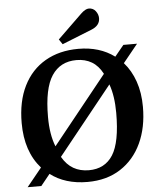

<svg xmlns="http://www.w3.org/2000/svg" viewBox="-62 -994 892 1062"><g transform="rotate(-5 384.0 -463.5)"><path d="M48 14 131 -88Q46 -184 46 -342Q46 -462 88.5 -547.5Q131 -633 209.5 -678.5Q288 -724 394 -724Q512 -724 594 -663L644 -724H720L638 -623Q678 -578 700 -515Q722 -452 722 -373Q722 -259 681.5 -172Q641 -85 564.5 -35.5Q488 14 381 14Q319 14 267 -2Q215 -18 175 -49L124 14ZM221 -198 523 -574Q499 -620 462.5 -641.5Q426 -663 378 -663Q288 -663 241 -592Q194 -521 194 -363Q194 -265 221 -198ZM394 -50Q483 -50 527.5 -120Q572 -190 572 -353Q572 -447 548 -513L246 -137Q272 -92 309 -71Q346 -50 394 -50ZM310 -757 291 -785 427 -917Q452 -941 471 -941Q495 -941 509 -922.5Q523 -904 523 -883Q523 -842 475 -823Z"/></g></svg>

Font: Literata 36pt SemiBold
Style: Regular
Weight: 600
Designer: Latin by Veronika Burian and Jose Scaglione. Greek by Irene Vlachou. Cyrillic by Vera Evstafieva.
Foundry: TypeTogether
Version: Version 3.002